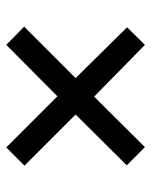

<svg xmlns="http://www.w3.org/2000/svg" viewBox="45 -659 482 612"><g transform="rotate(-90 286.0 -353.0)"><path d="M449 -574 507 -517 343 -353 505 -189 449 -132 284 -294 123 -132 65 -190 227 -353 64 -516 122 -574 285 -411Z"/></g></svg>

Font: Noto Sans Tangsa Medium
Style: Regular
Weight: 500
Version: Version 1.504